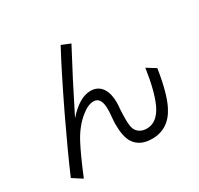

<svg xmlns="http://www.w3.org/2000/svg" viewBox="-176 -1038 1352 1302"><g transform="rotate(-30 499.5 -387.0)"><path d="M52.2 -2.9Q122.6 -167.5 235.8 -404.8Q365.7 -674.8 443.8 -818.8L512.2 -791Q400.9 -583 279.8 -339.8Q375.5 -448.2 461.4 -448.2Q522 -448.2 552.2 -400.9Q578.6 -360.8 578.6 -289.6Q578.6 -272.5 575.7 -245.1Q572.8 -201.7 572.8 -165Q572.8 -110.4 582.5 -86.4Q593.3 -59.6 620.6 -45.4Q641.1 -35.2 667.5 -35.2Q749.5 -35.2 797.4 -137.2Q839.4 -230 863.8 -397.9L933.1 -355Q904.8 -173.3 859.9 -85Q795.4 43 664.6 43Q568.8 43 526.9 -22Q496.6 -68.8 496.6 -165.5Q496.6 -192.9 500.5 -228.5Q503.4 -262.7 503.4 -282.2Q503.4 -376.5 444.8 -376.5Q401.9 -376.5 349.1 -334Q279.8 -278.3 231.9 -187.5Q190.9 -110.4 126.5 44.9Z"/></g></svg>

Font: UDEV Gothic 35
Style: Regular
Weight: 400
Version: v2.1.0; ttfautohint (v1.8.4.7-5d5b-dirty) -l 6 -r 45 -G 200 